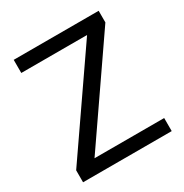

<svg xmlns="http://www.w3.org/2000/svg" viewBox="-165 -840 929 970"><g transform="rotate(-30 299.5 -355.5)"><path d="M559.6 -76.2V0H78.1H42.5V-69.8L432.1 -634.3H48.3V-710.9H503.9H543.9V-643.1L153.3 -76.2Z"/></g></svg>

Font: Heebo
Style: Regular
Weight: 400
Designer: Oded Ezer
Foundry: Meir Sadan
Version: Version 2.001; ttfautohint (v1.5.14-ce02) -l 8 -r 50 -G 200 